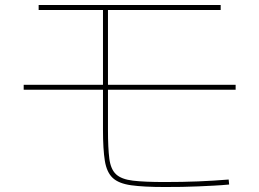

<svg xmlns="http://www.w3.org/2000/svg" viewBox="-20 -730 1040 770"><path d="M640 20Q556 20 506 13Q456 6 432 -16.5Q408 -39 400.5 -85Q393 -131 393 -210V-690H135V-710H865V-690H413V-210Q413 -136 418.5 -93.5Q424 -51 445.5 -31Q467 -11 513 -5.5Q559 0 640 0Q713 0 774.5 -2.5Q836 -5 897 -10L899 10Q868 13 837 14.5Q806 16 774.5 17.5Q743 19 709.5 19.5Q676 20 640 20ZM75 -370V-390H925V-370Z"/></svg>

Font: M PLUS 1 Thin
Style: Regular
Weight: 100
Designer: Coji Morishita
Foundry: UNDERFOREST DESIGN
Version: Version 1.001